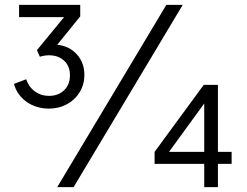

<svg xmlns="http://www.w3.org/2000/svg" viewBox="-20 -765 1009 785"><path d="M37 -422 87 -441Q98 -409 123 -391Q148 -373 180 -373Q218 -373 242 -396Q266 -419 266 -457Q266 -495 242 -517Q218 -539 180 -539Q163 -539 143 -533L131 -560L242 -695H58V-745H308V-698L214 -582Q263 -577 294 -543Q325 -509 325 -458Q325 -420 306 -388.5Q287 -357 254 -339Q221 -321 180 -321Q128 -321 89 -348.5Q50 -376 37 -422ZM660 -745H727L281 0H214ZM815 -95H612V-144L813 -418H871V-144H927V-95H871V0H815ZM815 -144V-342L671 -144Z"/></svg>

Font: BLUETTI 2.0 Extralight
Style: Roman
Weight: 200
Designer: Stijn de Vries
Foundry: tokotype
Version: Version 2.005;October 31, 2023;FontCreator 14.0.0.2814 64-bi